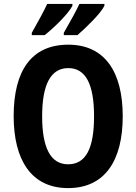

<svg xmlns="http://www.w3.org/2000/svg" viewBox="-20 -1047 698 984"><path d="M515 -1017V-1027H387C372 -994 339 -934 307 -879V-867H377C421 -905 496 -978 515 -1017ZM351 -1017V-1027H222C207 -994 175 -935 143 -879V-867H209C261 -908 330 -977 351 -1017ZM609 -451C609 -676 519 -818 330 -818C143 -818 50 -687 50 -452C50 -228 140 -83 329 -83C519 -83 609 -226 609 -451ZM196 -451C196 -612 239 -698 330 -698C420 -698 462 -614 462 -451C462 -288 421 -205 329 -205C239 -205 196 -290 196 -451Z"/></svg>

Font: Noto Sans Kannada UI Condensed
Style: Bold
Weight: 700
Width: 3
Designer: Jelle Bosma - Monotype Design Team
Foundry: Monotype Imaging Inc.
Version: Version 2.005